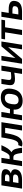

<svg xmlns="http://www.w3.org/2000/svg" viewBox="2072 -2639 582 4766"><g transform="rotate(-90 2363.0 -256.0)"><path d="M443 -278C488.1 -295.9 535.3 -330.1 544.8 -390C551.7 -434 540.2 -465.3 510.2 -484C480.1 -502.7 427.8 -512 353.1 -512H145.1L64 0H288C366 0 425.9 -13.3 467.8 -40C509.7 -66.7 534.5 -104.3 542.2 -153C554.4 -229.8 505.8 -264.3 443 -278ZM312.6 -313H238.6L256 -423H325C378.5 -423 423.2 -417.8 415.6 -370C407.8 -321 369.9 -313 312.6 -313ZM276.3 -90H203.3L224.5 -224H313.5C376.9 -224 422.3 -216.5 413.2 -159C403.4 -97.5 341.9 -90 276.3 -90Z M828.1 -512H703.1L622 0H747L781.1 -215H839.1C883.5 -215 902.1 -192 915 -161C933.9 -115.6 940.3 -59.7 950 0H1079C1062.3 -111.1 1057.2 -217.7 967.7 -263C1000 -282.3 1030.1 -311.8 1057.7 -351.5C1085.3 -391.2 1113.4 -444.7 1142.1 -512H1013.1C989.4 -459.3 969.7 -419.3 954.1 -392C938.4 -364.7 923.3 -344 908.8 -330C894.2 -316 878.6 -309 861.9 -309H795.9Z M1442.4 -419H1573.4L1507 0H1632L1713.1 -512H1335.1L1318.3 -406C1301 -296.7 1280.7 -216.8 1257.4 -166.5C1234.1 -116.2 1205.1 -91 1170.4 -91C1162.4 -91 1153.6 -92.3 1144 -95L1107.6 -4C1120.6 2.3 1155.7 9 1176.6 9C1246.6 9 1302.1 -22.7 1343.1 -86C1384.2 -149.3 1415.5 -249.7 1437.3 -387Z M2243.6 15C2415.3 15 2514.2 -83.1 2541.4 -255C2568.8 -427.9 2500 -527 2329.5 -527C2173.1 -527 2075.6 -447.7 2040.5 -300H1932.5L1966.3 -513H1841.3L1760 0H1885L1917.9 -208H2025.9C2015.2 -65.2 2089.4 15 2243.6 15ZM2259.6 -86C2162.8 -86 2144.9 -150.6 2161.4 -255C2178.3 -361.7 2215.6 -427 2313.6 -427C2411.7 -427 2428.3 -361.7 2411.4 -255C2395 -151.5 2356 -86 2259.6 -86Z M2796.7 -175C2841.9 -175 2898.7 -185.1 2941.4 -192L2911 0H3036L3117.1 -512H2992.1L2955 -278C2906.6 -271.3 2865.8 -268 2832.4 -268C2757.5 -268 2754.3 -298.4 2766.4 -375L2788.1 -512H2663.1L2637 -347C2616.1 -215.5 2662.2 -175 2796.7 -175Z M3283 0 3575.6 -345 3521 0H3635L3716.1 -512H3596.1L3304.3 -166L3359.1 -512H3245.1L3164 0Z M4242.7 -421 4257.1 -512H3783.1L3768.7 -421H3943.7L3877 0H4002L4068.7 -421Z M4721.6 -168C4741.6 -294 4653.2 -331 4514.4 -331H4425.4L4454.1 -512H4329.1L4248 0H4455C4598.5 0 4700.7 -35.7 4721.6 -168ZM4466.6 -92H4387.6L4410.9 -239H4485.9C4556 -239 4601.6 -231.2 4591.8 -169C4581.6 -105 4537.1 -92 4466.6 -92Z"/></g></svg>

Font: Fog Sans
Style: It
Weight: 700
Foundry: Intel Corporation
Version: Version 1.00